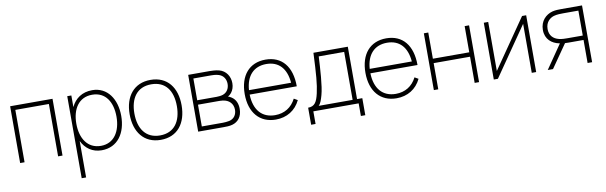

<svg xmlns="http://www.w3.org/2000/svg" viewBox="-50 -1057 5679 1798"><g transform="rotate(-10 2789.5 -157.5)"><path d="M70 0H112V-498H431V0H473V-540H70Z M613 240H655V-106C691.5 -32 756 15 844 15C997 15 1079 -109 1079 -271C1079 -430 997 -555 852 -555C756.5 -555 688.5 -507 652 -429.5V-540H613ZM844 -27C717 -27 652 -132 652 -271C652 -412 718 -513 844 -513C973 -513 1034 -409 1034 -271C1034 -132 969 -27 844 -27Z M1406 15C1565 15 1653 -100 1653 -271C1653 -438 1567 -555 1406 -555C1249 -555 1159 -441 1159 -271C1159 -103 1246 15 1406 15ZM1406 -27C1273 -27 1204 -124 1204 -271C1204 -413 1269 -513 1406 -513C1541 -513 1608 -418 1608 -271C1608 -126 1542 -27 1406 -27Z M1763 0H2005C2028 0 2061 0 2089 -8C2143 -23 2183 -68 2183 -143C2183 -191 2167 -233 2128 -259C2116 -267 2104 -273 2095 -275C2106 -281 2119 -291 2128 -303C2147 -327 2157 -358 2157 -392C2157 -456 2121 -514 2055 -531C2023 -539 1984 -540 1970 -540H1763ZM1805 -291V-498H1975C1983 -498 2019 -498 2048 -488C2089 -474 2112 -438 2112 -393C2112 -352 2092 -313 2049 -299C2031 -293 2005 -291 1990 -291ZM1805 -42V-249H1989C2004 -249 2023 -249 2039 -247C2100 -240 2138 -200 2138 -143C2138 -99 2116 -59 2066 -48C2047 -44 2019 -42 2005 -42Z M2500 15C2605 15 2689 -37 2733 -129L2698 -149C2658 -70 2589 -27 2500 -27C2375.5 -27 2302 -111.5 2298 -258H2746C2746 -446 2655 -555 2500 -555C2346 -555 2253 -447 2253 -270C2253 -94 2347 15 2500 15ZM2500 -513C2618 -513 2688 -437.5 2699.5 -300H2299C2308 -435.5 2380.5 -513 2500 -513Z M2816 120H2858V0H3289V120H3331V-42H3281V-540H2954C2945 -337 2938 -244 2919 -161C2901 -81 2879 -42 2816 -42ZM2916 -42C2937 -61 2947 -95 2959 -137C2982 -218 2991 -382 2997 -498H3239V-42Z M3648 15C3753 15 3837 -37 3881 -129L3846 -149C3806 -70 3737 -27 3648 -27C3523.5 -27 3450 -111.5 3446 -258H3894C3894 -446 3803 -555 3648 -555C3494 -555 3401 -447 3401 -270C3401 -94 3495 15 3648 15ZM3648 -513C3766 -513 3836 -437.5 3847.5 -300H3447C3456 -435.5 3528.5 -513 3648 -513Z M4004 0H4046V-249H4392V0H4434V-540H4392V-291H4046V-540H4004Z M4977 -540H4938L4616 -74V-540H4574V0H4613L4935 -466V0H4977Z M5087 0H5137L5290 -220C5299.5 -219.5 5309.5 -219 5320 -219H5466V0H5509L5508 -540H5310C5286 -540 5254 -540 5224 -532C5163 -515 5107 -463 5107 -377C5107 -288 5167 -241 5238 -227C5239.5 -226.5 5241 -226.5 5242.5 -226ZM5322 -261C5301 -261 5270 -261 5241 -268C5188 -281 5152 -316 5152 -378C5152 -446 5196 -478 5232 -489C5262 -498 5303 -498 5322 -498H5466V-261Z"/></g></svg>

Font: Hauora ExtraLight
Style: Regular
Weight: 200
Designer: Mikhail Sharanda
Foundry: WCYS & Co.
Version: Version 1.010